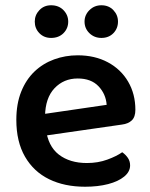

<svg xmlns="http://www.w3.org/2000/svg" viewBox="-20 -695 571 729"><path d="M116 -175 111 -257 385 -297Q382 -338 354 -367.5Q326 -397 275 -397Q222 -397 187 -360Q152 -323 151 -254L154 -207Q162 -140 203.5 -108Q245 -76 310 -76Q352 -76 387.5 -89Q423 -102 444 -117Q457 -108 465.5 -95.5Q474 -83 474 -67Q474 -43 451.5 -24.5Q429 -6 390.5 4Q352 14 303 14Q225 14 166.5 -14.5Q108 -43 75 -100Q42 -157 42 -240Q42 -301 60.5 -347Q79 -393 111 -423.5Q143 -454 185.5 -469.5Q228 -485 275 -485Q340 -485 389.5 -458.5Q439 -432 466.5 -385Q494 -338 494 -278Q494 -251 480.5 -238Q467 -225 443 -222ZM239 -613Q239 -587 221 -569Q203 -551 174 -551Q147 -551 129.5 -569Q112 -587 112 -613Q112 -638 129.5 -656.5Q147 -675 174 -675Q203 -675 221 -656.5Q239 -638 239 -613ZM428 -613Q428 -587 410.5 -569Q393 -551 365 -551Q338 -551 319.5 -569Q301 -587 301 -613Q301 -638 319.5 -656.5Q338 -675 365 -675Q393 -675 410.5 -656.5Q428 -638 428 -613Z"/></svg>

Font: BalooTamma2SemiBold
Style: Regular
Weight: 600
Designer: Divya Kowshik, Shuchita Grover and Ek Type
Foundry: Ek Type
Version: Version 1.700